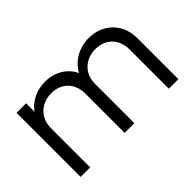

<svg xmlns="http://www.w3.org/2000/svg" viewBox="-74 -738 996 996"><g transform="rotate(-45 424.5 -240.0)"><path d="M71 0H141V-289C141 -366 199 -415 271 -415C342 -415 394 -366 394 -288V0H465V-289C465 -366 522 -415 594 -415C666 -415 718 -366 718 -288V0H788V-301C788 -410 710 -480 610 -480C539 -480 478 -445 446 -387C418 -446 359 -480 289 -480C227 -480 173 -453 141 -408V-470H71Z"/></g></svg>

Font: MV Cash Light
Style: Regular
Weight: 300
Designer: Rodrigo Fuenzalida
Foundry: fragTYPE
Version: Version 1.100;Glyphs 3.1.2 (3151)